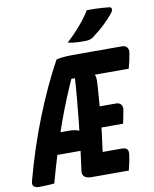

<svg xmlns="http://www.w3.org/2000/svg" viewBox="-125 -1014 874 1091"><g transform="rotate(-10 312.0 -468.0)"><path d="M99 -1Q85 0 70.5 1Q56 2 41 2.5Q26 3 11 3Q-10 3 -19 -6Q-28 -15 -24 -34Q1 -128 30.5 -217.5Q60 -307 93 -390Q126 -473 161.5 -549Q197 -625 234 -693Q245 -696 259.5 -698Q274 -700 291.5 -701Q309 -702 328 -702H613Q633 -702 642.5 -689.5Q652 -677 648 -655Q644 -632 639.5 -611.5Q635 -591 629 -570H271L310 -596Q282 -536 255 -470.5Q228 -405 202 -332.5Q176 -260 150.5 -177.5Q125 -95 99 -1ZM320 -598 444 -599 431 -575Q438 -563 439 -548Q440 -533 438 -505Q435 -460 431.5 -415Q428 -370 424 -324Q420 -278 414 -229.5Q408 -181 401 -130H511Q534 -130 542.5 -119Q551 -108 546 -83Q543 -61 538.5 -40.5Q534 -20 529 0H311Q295 0 283 -5.5Q271 -11 266 -22Q261 -33 264 -47Q273 -112 281.5 -181Q290 -250 297 -320Q304 -390 310.5 -460.5Q317 -531 320 -598ZM66 -282H234Q253 -282 270.5 -278.5Q288 -275 299 -268L323 -280L301 -158H71Q58 -158 53.5 -172.5Q49 -187 54 -215ZM373 -388H525Q543 -388 552.5 -375.5Q562 -363 558 -343Q555 -323 551 -305Q547 -287 543 -268H352ZM452 -939Q482 -939 502.5 -938.5Q523 -938 541.5 -936.5Q560 -935 582 -933Q592 -931 593.5 -922.5Q595 -914 589 -904Q573 -884 559 -869Q545 -854 531 -840.5Q517 -827 499.5 -812.5Q482 -798 457 -779Q447 -773 436.5 -770.5Q426 -768 410 -768Q390 -768 373.5 -768.5Q357 -769 342.5 -771Q328 -773 313 -776Q342 -803 366 -828.5Q390 -854 411.5 -881Q433 -908 452 -939Z"/></g></svg>

Font: Rec Mono Semicasual
Style: Bold Italic
Weight: 700
Italic angle: -10°
Version: Version 1.085; ttfautohint (v1.8.4.7-5d5b)